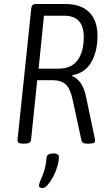

<svg xmlns="http://www.w3.org/2000/svg" viewBox="-20 -720 540 965"><path d="M95 2Q66 2 68 -16L137 -676Q138 -688 143 -694Q148 -700 160 -700H307Q387 -700 428.5 -658.5Q470 -617 470 -540Q470 -461 438.5 -407Q407 -353 343 -342V-338Q395 -316 412 -236L454 -35Q456 -27 457 -20.5Q458 -14 458 -10Q456 2 428 2H416Q392 2 389 -16L346 -215Q334 -274 310.5 -295.5Q287 -317 243 -317H167L136 -16Q134 2 103 2ZM174 -375H275Q339 -375 370 -417.5Q401 -460 401 -534Q401 -641 303 -641H201ZM195 225Q188 225 182 222.5Q176 220 176 213Q176 203 183.5 187Q191 171 200.5 144Q210 117 214 72Q217 51 248 51Q276 51 276 69Q276 90 268 117Q260 144 247 168.5Q234 193 220 209Q206 225 195 225Z"/></svg>

Font: Asap Condensed Condensed Light
Style: Italic
Weight: 300
Width: 3
Italic angle: -6°
Designer: Pablo Cosgaya
Foundry: Omnibus-Type
Version: Version 3.001; ttfautohint (v1.8.4.7-5d5b)